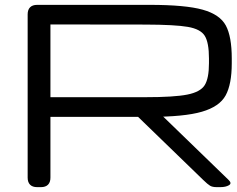

<svg xmlns="http://www.w3.org/2000/svg" viewBox="-20 -770 976 790"><path d="M816.4 -29.3 536.1 -300.8H640.6L920.9 -29.3Q935.1 -15.6 921.9 -7.8Q908.7 0 886.2 0H871.6Q854 0 844.2 -5.9Q834.5 -11.7 816.4 -29.3ZM132.8 -750H595.7Q742.7 -750 813.7 -730.2Q884.8 -710.4 909.2 -665Q933.6 -619.6 933.6 -529.3V-509.8Q933.6 -423.3 908.4 -377.4Q883.3 -331.5 810.8 -310.3Q738.3 -289.1 592.8 -289.1H132.8Q113.8 -289.1 103.8 -299.1Q93.8 -309.1 93.8 -328.1V-710.9Q93.8 -730 103.8 -740Q113.8 -750 132.8 -750ZM577.6 -668.9 187.5 -669.4V-370.1H577.6Q697.3 -370.1 751 -380.9Q804.7 -391.6 822.3 -419.7Q839.8 -447.8 839.8 -509.8V-529.3Q839.8 -594.7 822.5 -622.6Q805.2 -650.4 752.9 -659.4Q700.7 -668.5 577.6 -668.9ZM93.8 -39.1V-523.4Q93.8 -542.5 103.8 -552.5Q113.8 -562.5 132.8 -562.5H148.4Q167.5 -562.5 177.5 -552.5Q187.5 -542.5 187.5 -523.4V-39.1Q187.5 -20 177.5 -10Q167.5 0 148.4 0H132.8Q113.8 0 103.8 -10Q93.8 -20 93.8 -39.1Z"/></svg>

Font: Gyrochrome
Style: Regular
Weight: 400
Designer: David Moles
Foundry: David Moles
Version: Version 1.005;Glyphs 3.2.3 (3260)